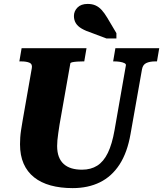

<svg xmlns="http://www.w3.org/2000/svg" viewBox="-20 -958 839 988"><path d="M286.4 -316.8Q282.8 -292.8 279.8 -272.7Q276.8 -252.6 275.4 -236.5Q274 -220.4 274 -206.8Q274 -174.8 282.7 -151.8Q291.4 -128.8 308.2 -113.8Q325 -98.8 348.6 -91.8Q372.2 -84.8 402 -84.8Q447.6 -84.8 480.4 -105.6Q513.2 -126.4 535 -171.3Q556.8 -216.2 569.4 -288.2L627.8 -621.6Q629.2 -628.6 620.2 -633.1Q611.2 -637.6 597.5 -639.8Q583.8 -642 570.6 -642H562.2L573.8 -710H799.4L787.8 -642H777.4Q751.2 -642 733.2 -633.8Q715.2 -625.6 710.8 -602L651.8 -268.8Q635.2 -173.2 595.2 -111.6Q555.2 -50 494.3 -20Q433.4 10 353.8 10Q290.8 10 240.7 -3.8Q190.6 -17.6 155.4 -45.6Q120.2 -73.6 101.6 -115.9Q83 -158.2 83 -215.8Q83 -233.2 84.2 -251Q85.4 -268.8 88.7 -290.3Q92 -311.8 96.6 -338.6L143.8 -608Q147.4 -628.8 131.4 -635.4Q115.4 -642 90 -642H79.6L91.2 -710H425.2L413.6 -642H404.6Q391.6 -642 377.1 -641Q362.6 -640 352.8 -638Q343 -636 342 -632ZM528 -760H579V-787.4L532 -866.6Q517.6 -890.8 503.3 -906.5Q489 -922.2 471.7 -930Q454.4 -937.8 431 -937.8Q396.8 -937.8 378.6 -919.1Q360.4 -900.4 360.4 -875.6Q360.4 -855 370.1 -838.9Q379.8 -822.8 400.6 -810.7Q421.4 -798.6 454.4 -787.8Z"/></svg>

Font: Roboto Serif 20pt
Style: Italic
Weight: 400
Italic angle: -10°
Designer: Greg Gazdowicz
Foundry: Commercial Type
Version: Version 1.008